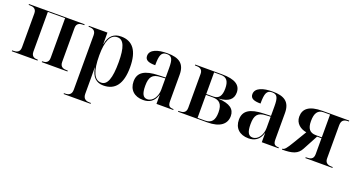

<svg xmlns="http://www.w3.org/2000/svg" viewBox="-50 -1178 3774 2049"><g transform="rotate(20 1837.5 -154.0)"><path d="M19 0H311V-10H309C275 -10 237 -18 237 -76V-526H433V-76C433 -18 394 -10 361 -10H359V0H651V-10H638C604 -10 563 -18 563 -76V-463C563 -518 604 -526 638 -526H651V-536H19V-526H32C66 -526 107 -518 107 -462V-76C107 -18 66 -10 32 -10H19Z M695 240H1001V230H986C946 230 911 216 911 159V-16C911 -57 911 -101 910 -139H912C928 -37 981 10 1060 10C1193 10 1264 -80 1264 -270C1264 -459 1193 -547 1064 -547C980 -547 928 -502 912 -406H910V-536H699V-526H706C746 -526 781 -513 781 -459V160C781 217 746 230 706 230H695ZM1028 -11C950 -11 911 -100 911 -278C911 -442 949 -526 1029 -526C1099 -526 1131 -448 1131 -279C1131 -96 1099 -11 1028 -11Z M1512 10C1579 10 1636 -19 1660 -103H1662V0H1852V-10H1849C1804 -10 1788 -26 1788 -78V-377C1788 -502 1721 -548 1588 -548C1480 -548 1392 -520 1392 -448C1392 -400 1431 -383 1508 -383C1508 -497 1523 -538 1585 -538C1644 -538 1658 -502 1658 -405V-298L1575 -295C1424 -290 1350 -246 1350 -143C1350 -49 1411 10 1512 10ZM1551 -13C1505 -13 1483 -50 1483 -141C1483 -241 1513 -281 1606 -285L1658 -288V-160C1658 -84 1615 -13 1551 -13Z M1907 0H2239C2385 0 2452 -60 2452 -148C2452 -228 2395 -271 2268 -278V-280C2375 -288 2426 -329 2426 -406C2426 -491 2359 -536 2213 -536H1907V-526H1920C1954 -526 1995 -518 1995 -462V-76C1995 -18 1954 -10 1920 -10H1907ZM2203 -281H2125V-526H2203C2270 -526 2296 -484 2296 -404C2296 -323 2269 -281 2203 -281ZM2208 -10H2125V-271H2202C2278 -271 2315 -235 2315 -141C2315 -51 2283 -10 2208 -10Z M2708 10C2775 10 2832 -19 2856 -103H2858V0H3048V-10H3045C3000 -10 2984 -26 2984 -78V-377C2984 -502 2917 -548 2784 -548C2676 -548 2588 -520 2588 -448C2588 -400 2627 -383 2704 -383C2704 -497 2719 -538 2781 -538C2840 -538 2854 -502 2854 -405V-298L2771 -295C2620 -290 2546 -246 2546 -143C2546 -49 2607 10 2708 10ZM2747 -13C2701 -13 2679 -50 2679 -141C2679 -241 2709 -281 2802 -285L2854 -288V-160C2854 -84 2811 -13 2747 -13Z M3087 0C3205 0 3264 -18 3301 -88L3392 -258H3442V-77C3442 -18 3404 -10 3360 -10H3353V0H3660V-10H3647C3596 -10 3572 -32 3572 -77V-450C3572 -510 3600 -526 3653 -526H3656V-536H3352C3201 -536 3140 -483 3140 -394C3140 -316 3203 -272 3268 -262L3176 -109C3133 -37 3112 -10 3089 -10H3087ZM3375 -268C3304 -268 3274 -308 3274 -392C3274 -483 3304 -526 3371 -526H3442V-268Z"/></g></svg>

Font: Noto Serif Display SemiBold
Style: Regular
Weight: 600
Designer: Monotype Design Team
Foundry: Monotype Imaging Inc.
Version: Version 2.009